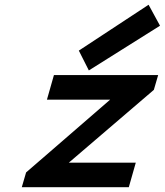

<svg xmlns="http://www.w3.org/2000/svg" viewBox="-20 -785 691 805"><path d="M206.1 -470.2H643.1L625 -408.2L268.6 -103H549.3L520 0H71.3L89.4 -62L441.9 -367.2H176.8ZM603 -765.1 650.9 -677.2 352.5 -489.7 310.5 -572.8Z"/></svg>

Font: Cantarell
Style: Bold Italic
Weight: 700
Italic angle: -16°
Designer: Dave Crossland
Version: Version 1.004